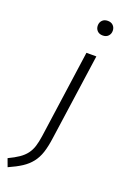

<svg xmlns="http://www.w3.org/2000/svg" viewBox="-244 -779 681 1038"><g transform="rotate(20 96.0 -260.5)"><path d="M193 -523 123 -29Q116 23 104.5 58Q93 93 72.5 119Q52 145 22 164.5Q-8 184 -53 204L-70 158Q-34 141 -10 124.5Q14 108 29 88Q44 68 52 42.5Q60 17 65 -18L136 -523ZM186 -641Q166 -641 154.5 -653Q143 -665 143 -683Q143 -701 154.5 -713Q166 -725 186 -725Q206 -725 217.5 -713Q229 -701 229 -683Q229 -665 217.5 -653Q206 -641 186 -641Z"/></g></svg>

Font: Glekhifnjqigglhiwekvrgaqftz
Style: Regular
Weight: 300
Italic angle: -8°
Designer: Carrois Corporate & Edenspiekermann
Foundry: Carrois Corporate GbR & Edenspiekermann AG
Version: Version 2.001